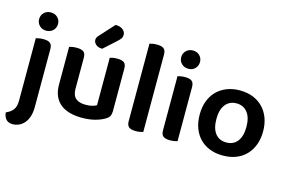

<svg xmlns="http://www.w3.org/2000/svg" viewBox="-111 -979 2152 1433"><g transform="rotate(15 965.0 -262.5)"><path d="M-1 123Q17 115 30.5 105.5Q44 96 53.5 83Q63 70 67.5 52.5Q72 35 72 11V-470Q80 -472 95.5 -475Q111 -478 129 -478Q165 -478 181.5 -465Q198 -452 198 -419V26Q198 73 186.5 105Q175 137 156.5 157Q138 177 115.5 186Q93 195 71 195Q36 195 18.5 174.5Q1 154 -1 123ZM59 -615Q59 -644 79.5 -664.5Q100 -685 132 -685Q164 -685 184.5 -664.5Q205 -644 205 -615Q205 -585 184.5 -564.5Q164 -544 132 -544Q100 -544 79.5 -564.5Q59 -585 59 -615Z M769 -93Q769 -70 761 -54.5Q753 -39 732 -27Q703 -9 658.5 3Q614 15 557 15Q505 15 463 3.5Q421 -8 391 -32Q361 -56 345 -93Q329 -130 329 -181V-472Q337 -475 352.5 -477.5Q368 -480 387 -480Q422 -480 439 -467.5Q456 -455 456 -421V-183Q456 -131 482.5 -108.5Q509 -86 558 -86Q589 -86 610.5 -92Q632 -98 643 -105V-472Q651 -475 666.5 -477.5Q682 -480 700 -480Q736 -480 752.5 -467.5Q769 -455 769 -421ZM622 -720Q659 -720 679 -703Q699 -686 699 -665Q699 -646 691 -634.5Q683 -623 664 -606L571 -522Q539 -522 521.5 -538Q504 -554 504 -573Q504 -584 508.5 -592Q513 -600 523 -611Z M1028 -1Q1020 1 1004.5 4Q989 7 971 7Q935 7 918.5 -6Q902 -19 902 -52V-650Q910 -653 925.5 -655.5Q941 -658 959 -658Q995 -658 1011.5 -645Q1028 -632 1028 -599V-1Z M1167 -470Q1175 -472 1190.5 -475Q1206 -478 1224 -478Q1260 -478 1276.5 -465Q1293 -452 1293 -419V-1Q1285 1 1269.5 4Q1254 7 1236 7Q1200 7 1183.5 -6Q1167 -19 1167 -52ZM1157 -615Q1157 -644 1177.5 -664.5Q1198 -685 1230 -685Q1262 -685 1282 -664.5Q1302 -644 1302 -615Q1302 -585 1282 -564.5Q1262 -544 1230 -544Q1198 -544 1177.5 -564.5Q1157 -585 1157 -615Z M1891 -237Q1891 -179 1873.5 -132.5Q1856 -86 1824 -53Q1792 -20 1747 -2.5Q1702 15 1646 15Q1590 15 1545 -2.5Q1500 -20 1468 -52.5Q1436 -85 1418.5 -131.5Q1401 -178 1401 -237Q1401 -295 1418.5 -341.5Q1436 -388 1468.5 -420.5Q1501 -453 1546 -470.5Q1591 -488 1646 -488Q1701 -488 1746 -470.5Q1791 -453 1823.5 -420Q1856 -387 1873.5 -340.5Q1891 -294 1891 -237ZM1646 -388Q1592 -388 1561 -348.5Q1530 -309 1530 -237Q1530 -164 1560.5 -125Q1591 -86 1646 -86Q1701 -86 1731.5 -125.5Q1762 -165 1762 -237Q1762 -309 1731 -348.5Q1700 -388 1646 -388Z"/></g></svg>

Font: Baloo Chettan 2 SemiBold
Style: Regular
Weight: 600
Designer: Maithili Shingre, Unnati Kotecha and Ek Type
Foundry: Ek Type
Version: Version 1.640;hotconv 1.0.111;makeotfexe 2.5.65597; ttfautoh